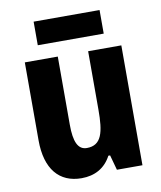

<svg xmlns="http://www.w3.org/2000/svg" viewBox="-83 -789 726 866"><g transform="rotate(-10 280.5 -356.5)"><path d="M432 -723H130V-615H432ZM501 -549H349V-281C349 -179 336 -120 268 -120C227 -120 210 -159 210 -237V-549H59V-192C59 -60 119 10 221 10C282 10 329 -16 357 -69H365L384 0H501Z"/></g></svg>

Font: Noto Sans Gurmukhi UI Condensed ExtraBold
Style: Regular
Weight: 800
Width: 3
Designer: Jelle Bosma - Monotype Design Team
Foundry: Monotype Imaging Inc.
Version: Version 2.004